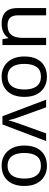

<svg xmlns="http://www.w3.org/2000/svg" viewBox="860 -1446 596 2356"><g transform="rotate(90 1158.0 -268.0)"><path d="M533 -536V0H461L448 -71H444Q427 -43 400 -25Q373 -7 341 1.5Q309 10 274 10Q210 10 166.5 -10.5Q123 -31 101 -74Q79 -117 79 -185V-536H168V-191Q168 -127 197 -95Q226 -63 287 -63Q347 -63 381.5 -85.5Q416 -108 430.5 -151.5Q445 -195 445 -257V-536Z M1169 -269Q1169 -202 1151.5 -150.5Q1134 -99 1101.5 -63Q1069 -27 1022.5 -8.5Q976 10 919 10Q866 10 821 -8.5Q776 -27 743 -63Q710 -99 691.5 -150.5Q673 -202 673 -269Q673 -358 703 -419.5Q733 -481 789 -513.5Q845 -546 922 -546Q995 -546 1050.5 -513.5Q1106 -481 1137.5 -419.5Q1169 -358 1169 -269ZM764 -269Q764 -206 780.5 -159.5Q797 -113 832 -88Q867 -63 921 -63Q975 -63 1010 -88Q1045 -113 1061.5 -159.5Q1078 -206 1078 -269Q1078 -333 1061 -378Q1044 -423 1009.5 -447.5Q975 -472 920 -472Q838 -472 801 -418Q764 -364 764 -269Z M1406 0 1203 -536H1297L1411 -220Q1419 -198 1428 -171Q1437 -144 1444 -119.5Q1451 -95 1454 -78H1458Q1462 -95 1469.5 -120Q1477 -145 1486.5 -172Q1496 -199 1503 -220L1617 -536H1711L1507 0Z M2262 -269Q2262 -202 2244.5 -150.5Q2227 -99 2194.5 -63Q2162 -27 2115.5 -8.5Q2069 10 2012 10Q1959 10 1914 -8.5Q1869 -27 1836 -63Q1803 -99 1784.5 -150.5Q1766 -202 1766 -269Q1766 -358 1796 -419.5Q1826 -481 1882 -513.5Q1938 -546 2015 -546Q2088 -546 2143.5 -513.5Q2199 -481 2230.5 -419.5Q2262 -358 2262 -269ZM1857 -269Q1857 -206 1873.5 -159.5Q1890 -113 1925 -88Q1960 -63 2014 -63Q2068 -63 2103 -88Q2138 -113 2154.5 -159.5Q2171 -206 2171 -269Q2171 -333 2154 -378Q2137 -423 2102.5 -447.5Q2068 -472 2013 -472Q1931 -472 1894 -418Q1857 -364 1857 -269Z"/></g></svg>

Font: hingu115
Style: Book
Weight: 400
Designer: Jelle Bosma - Monotype Design Team
Foundry: Monotype Imaging Inc.
Version: Version 2.003